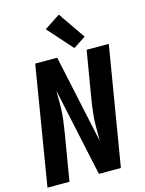

<svg xmlns="http://www.w3.org/2000/svg" viewBox="-142 -1064 864 1147"><g transform="rotate(-15 290.5 -490.5)"><path d="M5 0H141L190 -294Q196 -330 200.5 -366Q205 -402 206 -437.5Q207 -473 206 -509V-520Q206 -527 206 -533.5Q206 -540 206 -546L323 0H459L581 -735H444L395 -441Q388 -399 383.5 -356.5Q379 -314 379 -272.5Q379 -231 379 -189L262 -735H126ZM376 -764 453 -814 338 -981 240 -917Z"/></g></svg>

Font: Iosevka Sparkle Extrabold
Style: Italic
Weight: 800
Italic angle: -9°
Designer: Belleve Invis
Foundry: Belleve Invis
Version: Version 4.5.0; ttfautohint (v1.8.3)